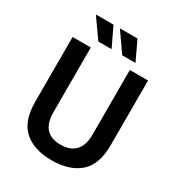

<svg xmlns="http://www.w3.org/2000/svg" viewBox="-205 -1001 1056 1142"><g transform="rotate(30 323.0 -429.5)"><path d="M374 -739 284 -868 285 -871H403L465 -739ZM210 -739 119 -868 120 -871H238L301 -739ZM322 12Q201 12 132.5 -48Q64 -108 64 -242V-686H189V-241Q189 -95 322 -95Q387 -95 422 -131.5Q457 -168 457 -241V-686H582V-242Q582 -108 512.5 -48Q443 12 322 12Z"/></g></svg>

Font: Archivo SemiCondensed SemiBold
Style: Regular
Weight: 600
Width: 4
Designer: Hector Gatti
Foundry: Omnibus-Type
Version: Version 2.001; ttfautohint (v1.8.3)